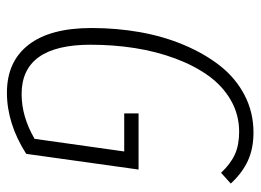

<svg xmlns="http://www.w3.org/2000/svg" viewBox="-118 -616 745 549"><g transform="rotate(90 254.5 -341.5)"><path d="M358.9 -693.8Q404.3 -693.8 439.2 -678Q474.1 -662.1 504.9 -628.9L474.1 -601.1Q447.8 -628.9 420.9 -640.9Q394 -652.8 356.9 -652.8Q308.1 -652.8 266.8 -629.2Q225.6 -605.5 196.5 -564.9Q167.5 -524.4 147.2 -470Q127 -415.5 117.4 -354.2Q107.9 -293 107.9 -228Q107.9 -30.8 249 -30.8Q313.5 -30.8 377 -67.9L413.1 -324.2H304.2V-365.2H464.8L419.9 -43.9Q333.5 11.2 245.1 11.2Q156.2 11.2 108.2 -50.5Q60.1 -112.3 60.1 -231Q60.1 -302.2 72 -369.6Q84 -437 108.9 -495.8Q133.8 -554.7 168.7 -598.9Q203.6 -643.1 252.4 -668.5Q301.3 -693.8 358.9 -693.8Z"/></g></svg>

Font: Fira Sans Compressed ExtraLight
Style: Italic
Weight: 250
Width: 3
Italic angle: -8°
Designer: Carrois Corporate & Edenspiekermann AG
Foundry: Carrois Corporate GbR & Edenspiekermann AG
Version: Version 4.203;PS 004.203;hotconv 1.0.88;makeotf.lib2.5.64775